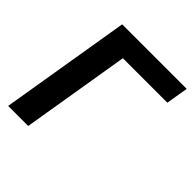

<svg xmlns="http://www.w3.org/2000/svg" viewBox="-195 -869 1010 1010"><g transform="rotate(45 310.5 -364.0)"><path d="M621 -727.5 600.5 -604.1H269.6L169.5 0H20.3L140.9 -727.5Z"/></g></svg>

Font: Inter Variable
Style: Italic
Weight: 400
Italic angle: -9.39999°
Designer: Rasmus Andersson
Foundry: rsms
Version: Version 4.001;git-9221beed3